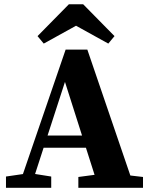

<svg xmlns="http://www.w3.org/2000/svg" viewBox="-20 -895 715 915"><path d="M8.5 0V-53.7L111.4 -68.7H129.2L224.1 -53.7V0ZM66.8 0 292.8 -658.7H396.2L621.2 0H450.3L280.6 -532.9H299.2L294.2 -518.7L125.8 0ZM169.9 -190.8V-249.1H466.5V-190.8ZM353.4 0V-51.6L466.6 -66.6H533.2L661.5 -51.6V0ZM376.3 -874.7 525.7 -722.9 496.1 -687.3 294.7 -798.7H390L188.5 -687.3L158.9 -722.9L308.3 -874.7Z"/></svg>

Font: Source Serif 4 Variable
Style: Regular
Weight: 400
Designer: Frank Grießhammer
Foundry: Adobe
Version: Version 4.005;hotconv 1.1.0;makeotfexe 2.6.0